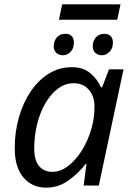

<svg xmlns="http://www.w3.org/2000/svg" viewBox="-20 -856 608 886"><path d="M193 10Q129 10 88.5 -36.5Q48 -83 48 -173Q48 -248 67.5 -315.5Q87 -383 122 -434.5Q157 -486 205 -516Q253 -546 311 -546Q364 -546 397 -518Q430 -490 446 -453H451L483 -536H550L436 0H366L379 -99H375Q341 -55 295 -22.5Q249 10 193 10ZM222 -63Q259 -63 294.5 -90Q330 -117 358.5 -163Q387 -209 403 -266Q411 -295 413.5 -319.5Q416 -344 416 -365Q416 -412 390 -442Q364 -472 320 -472Q281 -472 248 -447.5Q215 -423 190 -380.5Q165 -338 151.5 -284Q138 -230 138 -171Q138 -117 160 -90Q182 -63 222 -63ZM252 -765 267 -836H536L521 -765ZM271 -601Q252 -601 240 -612Q228 -623 228 -643Q228 -666 242 -683Q256 -700 281 -700Q302 -700 311.5 -689Q321 -678 321 -660Q321 -632 305.5 -616.5Q290 -601 271 -601ZM450 -601Q432 -601 420 -612Q408 -623 408 -643Q408 -666 422 -683Q436 -700 461 -700Q481 -700 491 -689Q501 -678 501 -660Q501 -632 485 -616.5Q469 -601 450 -601Z"/></svg>

Font: Noto Sans IKEA
Style: Italic
Weight: 400
Italic angle: -12°
Designer: Monotype Design Team
Foundry: Monotype Imaging Inc.
Version: Version 2.001